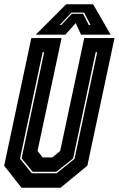

<svg xmlns="http://www.w3.org/2000/svg" viewBox="-22 -878 556 898"><path d="M78.5 0 -2.5 -103 124.5 -700H266L153.5 -172L177.5 -141.5H222.5L259.5 -172L372 -700H513.5L386.5 -103L261.5 0ZM127 -67.5H242.5L326.5 -135L432.5 -634H425.5L320 -137L241.5 -74.5H131L79 -137.5L184.5 -634H177.5L71.5 -135.5ZM287.5 -858H413.5L495.5 -716H357L332 -770L284 -716H145.5ZM312 -819 257 -761H264.5L314 -813.5H366.5L393.5 -761H401.5L371.5 -819Z"/></svg>

Font: Tourney Condensed ExtraBold
Style: Italic
Weight: 800
Width: 3
Italic angle: -12°
Designer: Tyler Finck
Foundry: Etcetera Type Co
Version: Version 1.010; ttfautohint (v1.8.3)